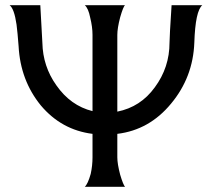

<svg xmlns="http://www.w3.org/2000/svg" viewBox="-20 -723 819 743"><path d="M644 -703H763Q736 -681 732 -558Q727 -424 642 -322Q558 -220 434 -205V-114Q434 -89 445 -47Q457 -7 464 0H308Q320 -11 331 -50Q338 -82 338 -114V-205Q218 -220 138 -315Q59 -412 52 -544Q48 -597 44 -628Q35 -690 17 -703H136L144 -557Q146 -466 198 -393Q253 -314 338 -293V-588Q338 -619 329 -655Q322 -691 308 -703H464Q457 -698 445 -656Q434 -614 434 -588V-291Q524 -309 579 -385Q636 -462 636 -558Q636 -580 644 -703Z"/></svg>

Font: GFS Complutum
Style: Regular
Weight: 400
Designer: George D. Matthiopoulos
Foundry: George D. Matthiopoulos
Version: Version 1.000